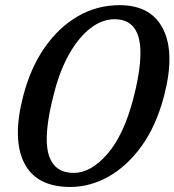

<svg xmlns="http://www.w3.org/2000/svg" viewBox="-20 -732 694 764"><path d="M455.5 -711.5Q582 -711.5 629.5 -615.5Q677 -519.5 633 -351Q602 -232 543.8 -151.2Q485.5 -70.5 411.8 -29.2Q338 12 259.5 12Q124.5 12 76.2 -83.8Q28 -179.5 72.5 -350.5Q101.5 -462.5 158 -543.2Q214.5 -624 290.8 -667.8Q367 -711.5 455.5 -711.5ZM510.5 -339.5Q552 -500 533 -577.8Q514 -655.5 435.5 -655.5Q386.5 -655.5 340.5 -620.2Q294.5 -585 256.8 -519.5Q219 -454 195.5 -362.5Q152 -197.5 172.5 -120.8Q193 -44 274 -44Q341 -44 406.5 -118.5Q472 -193 510.5 -339.5Z"/></svg>

Font: Fraunces 9pt SuperSoft
Style: Italic
Weight: 400
Italic angle: -16°
Version: Version 1.000;[b76b70a41]